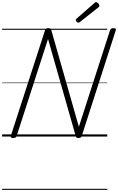

<svg xmlns="http://www.w3.org/2000/svg" viewBox="-20 -1279 1106 1799"><path d="M103 14Q75 14 81 -5L402 -996Q405 -1006 412 -1010.5Q419 -1015 433 -1015Q445 -1015 451 -1011.5Q457 -1008 460 -999L719 -91L1011 -996Q1015 -1006 1022 -1010.5Q1029 -1015 1044 -1015Q1072 -1015 1065 -996L746 -5Q743 5 736 9.5Q729 14 715 14Q704 14 698.5 10.5Q693 7 690 -2L430 -914L136 -5Q133 5 125.5 9.5Q118 14 103 14ZM715 -1066Q707 -1066 698.5 -1074.5Q690 -1083 690 -1090Q690 -1093 691 -1096Q692 -1099 696 -1103L864 -1250Q868 -1253 871 -1256Q874 -1259 879 -1259Q886 -1259 893.5 -1253.5Q901 -1248 906 -1240.5Q911 -1233 911 -1226Q911 -1222 910 -1218.5Q909 -1215 903 -1211L729 -1073Q724 -1070 721 -1068Q718 -1066 715 -1066ZM0 490H985V500H0ZM0 -20H985V0H0ZM0 -505H985V-500H0ZM0 -1010H985V-1000H0Z"/></svg>

Font: Playwrite NZ Guides
Style: Regular
Weight: 400
Designer: Veronika Burian, José Scaglione
Foundry: TypeTogether
Version: Version 1.003